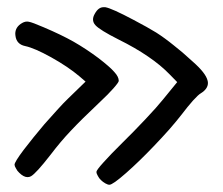

<svg xmlns="http://www.w3.org/2000/svg" viewBox="-20 -448 612 528"><path d="M32.7 26.9Q27.3 22 23.9 15.1Q20 8.8 20 4.9Q20 -2.4 44.9 -35.6Q70.3 -68.8 102.1 -106.4Q119.6 -126.5 136.7 -145Q153.8 -164.1 168 -177.7Q184.1 -193.4 215.3 -223.6Q210 -228.5 198.2 -238.3Q167 -264.6 120.6 -290.5Q74.7 -315.9 49.3 -321.3Q25.4 -326.2 22.5 -349.6Q22 -352.5 22 -355Q22 -374 41 -384.8Q50.3 -390.1 59.1 -388.2Q68.4 -386.7 100.1 -373Q148.4 -352.5 182.1 -333.5Q216.3 -314 251 -288.1Q282.7 -263.7 294.4 -250Q306.6 -236.8 306.6 -225.6Q306.6 -221.7 292 -205.1Q277.3 -188.5 256.8 -169.4Q202.1 -117.7 174.3 -87.9Q146.5 -58.6 118.7 -22Q79.6 28.3 65.4 36.6Q61 39.1 55.7 39.1Q44.9 39.1 32.7 26.9ZM257.8 47.4Q252.4 42.5 249 35.6Q245.1 28.8 245.1 24.9Q245.1 20 264.6 -1.5Q283.7 -22.9 317.4 -56.2Q347.2 -85.4 379.9 -120.1Q412.6 -154.8 428.2 -174.3Q441.4 -190.4 467.3 -222.2Q460.4 -229 447.3 -242.7Q421.9 -269 387.2 -292.5Q352.5 -316.4 305.2 -339.8Q254.9 -365.2 242.7 -378.4Q235.8 -385.7 235.8 -394.5Q235.8 -401.9 240.7 -410.2Q250.5 -428.2 264.6 -428.2Q265.1 -428.2 265.6 -428.2Q267.6 -428.2 269.5 -428.2Q287.1 -425.3 347.7 -393.1Q386.7 -372.6 409.7 -358.4Q432.6 -343.8 458 -323.2Q469.2 -314.5 481.9 -303.7Q494.1 -292.5 509.8 -278.8Q545.9 -247.1 550.8 -226.6Q551.8 -223.1 551.8 -219.7Q551.8 -203.6 532.2 -191.4Q525.9 -188 510.7 -171.4Q495.6 -154.3 480.5 -134.3Q465.3 -114.7 445.3 -91.8Q424.8 -68.8 403.3 -46.4Q363.3 -4.4 326.7 27.8Q290 60.1 280.8 60.1Q276.4 60.1 269.5 56.2Q263.2 52.7 257.8 47.4Z"/></svg>

Font: Casuwalt
Style: Regular
Weight: 400
Designer: Walter E Stewart
Version: 0.1